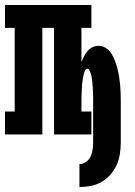

<svg xmlns="http://www.w3.org/2000/svg" viewBox="-22 -540 542 771"><path d="M297 211V119Q311 119 323.5 110Q336 101 342 88Q348 75 350 60.5Q352 46 352 31V-133Q352 -139 352 -144.5Q352 -150 352 -156Q352 -162 351.5 -167.5Q351 -173 351 -179Q351 -185 350.5 -190.5Q350 -196 349.5 -201.5Q349 -207 348.5 -213Q348 -219 347 -224.5Q346 -230 345 -235.5Q344 -241 342 -246.5Q340 -252 337 -258Q334 -264 329 -264Q323 -264 320 -258Q317 -252 315.5 -246.5Q314 -241 313 -235.5Q312 -230 311 -224.5Q310 -219 309 -213Q308 -207 307.5 -201.5Q307 -196 307 -190.5Q307 -185 306.5 -179Q306 -173 306 -167.5Q306 -162 305.5 -156Q305 -150 305 -144.5Q305 -139 305 -133V-92H345V0H195V-428H148V0H-2V-92H37V-428H-2V-520H345V-428H305V-291Q310 -303 315.5 -314Q321 -325 329.5 -335Q338 -345 349.5 -350.5Q361 -356 374 -356Q390 -356 404 -346.5Q418 -337 426.5 -323Q435 -309 440.5 -293.5Q446 -278 450 -262.5Q454 -247 456.5 -230.5Q459 -214 460.5 -198Q462 -182 462.5 -165.5Q463 -149 463 -133V31Q463 55 459.5 78Q456 101 446.5 122Q437 143 421.5 161Q406 179 386 190.5Q366 202 343 206.5Q320 211 297 211Z"/></svg>

Font: Iosevka Curly Slab Heavy
Style: Regular
Weight: 900
Monospace: yes
Designer: Belleve Invis
Foundry: Belleve Invis
Version: Version 22.1.2; ttfautohint (v1.8.4)